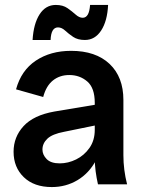

<svg xmlns="http://www.w3.org/2000/svg" viewBox="-20 -747 581 778"><path d="M377 0Q371 -26 367.5 -53Q364 -80 364 -106V-330Q364 -391 333.5 -417Q303 -443 261 -443Q222 -443 194.5 -421Q167 -399 155 -354L45 -385Q66 -462 125.5 -501.5Q185 -541 268 -541Q368 -541 424 -488Q480 -435 480 -342V-118Q480 -59 495 0ZM190 11Q118 11 76.5 -29Q35 -69 35 -132Q35 -192 75.5 -236Q116 -280 200 -295L392 -327V-244L240 -213Q192 -204 172 -185Q152 -166 152 -141Q152 -120 169 -102.5Q186 -85 222 -85Q256 -85 288.5 -101Q321 -117 342.5 -147.5Q364 -178 364 -221H397Q397 -150 369 -97.5Q341 -45 294 -17Q247 11 190 11ZM112 -585Q116 -651 140.5 -689Q165 -727 206 -727Q235 -727 253.5 -714Q272 -701 286.5 -688Q301 -675 315 -675Q328 -675 335.5 -687.5Q343 -700 345 -727H418Q415 -662 390 -623.5Q365 -585 324 -585Q295 -585 276.5 -597.5Q258 -610 244 -623Q230 -636 215 -636Q187 -636 185 -585Z"/></svg>

Font: Radio Canada Big Medium
Style: Regular
Weight: 500
Designer: Étienne Aubert Bonn
Foundry: Coppers and Brasses
Version: Version 1.001